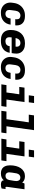

<svg xmlns="http://www.w3.org/2000/svg" viewBox="1714 -2476 772 4240"><g transform="rotate(90 2100.0 -356.0)"><path d="M253 10Q189.5 10 140.8 -17Q92 -44 64.5 -91.5Q37 -139 37 -200Q37 -212.5 39 -228.5Q41 -244.5 46 -279.5Q56.5 -352 93.8 -406.2Q131 -460.5 189.8 -490.8Q248.5 -521 322 -521H337Q436.5 -521 488.8 -472Q541 -423 541 -343Q541 -334.5 541 -325.2Q541 -316 539 -307H403Q406 -326 406 -341Q406 -381 384.2 -401Q362.5 -421 325 -421Q281.5 -421 253 -392.2Q224.5 -363.5 217 -313Q209 -255.5 205.2 -227Q201.5 -198.5 200.8 -188.8Q200 -179 200 -174.5Q200 -134 223 -112Q246 -90 283 -90Q329.5 -90 355.2 -118Q381 -146 389 -204H524.5Q510.5 -103.5 442.8 -46.8Q375 10 268 10Z M871.5 10Q798 10 746.8 -14.8Q695.5 -39.5 668.8 -87.8Q642 -136 642 -205.5Q642 -277.5 661.2 -335.8Q680.5 -394 717.5 -435.2Q754.5 -476.5 808 -498.8Q861.5 -521 929.5 -521H949Q1014.5 -521 1062.8 -497Q1111 -473 1137.2 -431Q1163.5 -389 1163.5 -335Q1163.5 -320.5 1162.2 -302.8Q1161 -285 1158.8 -266Q1156.5 -247 1152.5 -227.5H737.5L815 -278Q810.5 -256.5 806.2 -228.8Q802 -201 802 -180Q802 -147.5 813.2 -127.5Q824.5 -107.5 844.8 -98.8Q865 -90 891.5 -90Q938 -90 966 -113.8Q994 -137.5 1000 -184H1146Q1138.5 -129.5 1107 -85.5Q1075.5 -41.5 1020.2 -15.8Q965 10 883.5 10ZM816 -294.5 749.5 -314H1009Q1010.5 -323.5 1010.8 -329.2Q1011 -335 1011 -340Q1011 -367.5 1000.2 -385.2Q989.5 -403 971.2 -412Q953 -421 930 -421Q895 -421 871.5 -404.5Q848 -388 834.8 -359.8Q821.5 -331.5 816 -294.5Z M1453 10Q1389.5 10 1340.8 -17Q1292 -44 1264.5 -91.5Q1237 -139 1237 -200Q1237 -212.5 1239 -228.5Q1241 -244.5 1246 -279.5Q1256.5 -352 1293.8 -406.2Q1331 -460.5 1389.8 -490.8Q1448.5 -521 1522 -521H1537Q1636.5 -521 1688.8 -472Q1741 -423 1741 -343Q1741 -334.5 1741 -325.2Q1741 -316 1739 -307H1603Q1606 -326 1606 -341Q1606 -381 1584.2 -401Q1562.5 -421 1525 -421Q1481.5 -421 1453 -392.2Q1424.5 -363.5 1417 -313Q1409 -255.5 1405.2 -227Q1401.5 -198.5 1400.8 -188.8Q1400 -179 1400 -174.5Q1400 -134 1423 -112Q1446 -90 1483 -90Q1529.5 -90 1555.2 -118Q1581 -146 1589 -204H1724.5Q1710.5 -103.5 1642.8 -46.8Q1575 10 1468 10Z M2006 0 2062 -395.5H1899.5L1915.5 -511H2234L2162 0ZM1842.5 0 1859 -112.5H2339L2322.5 0ZM2084.5 -605.5 2100.5 -722H2255L2239 -605.5Z M2597 0 2681.5 -605.5H2512L2528 -721H2854L2753 0ZM2427 0 2442.5 -112.5H2923L2907 0Z M3206 0 3262 -395.5H3099.5L3115.5 -511H3434L3362 0ZM3042.5 0 3059 -112.5H3539L3522.5 0ZM3284.5 -605.5 3300.5 -722H3455L3439 -605.5Z M3804 10Q3751.5 10 3712.5 -12.8Q3673.5 -35.5 3652.2 -80.8Q3631 -126 3631 -192Q3631 -263.5 3647 -323.8Q3663 -384 3693.8 -428.2Q3724.5 -472.5 3769 -496.8Q3813.5 -521 3871 -521Q3918 -521 3954.5 -505.2Q3991 -489.5 4011 -460.5L4032.5 -511H4159.5L4111.5 -166.5Q4107.5 -141 4106.5 -129Q4105.5 -117 4105.5 -108.5Q4105.5 -100 4111.2 -94.8Q4117 -89.5 4125.5 -89.5Q4132.5 -89.5 4140 -91.5Q4147.5 -93.5 4155 -97L4142.5 -5.5Q4126.5 1 4104.2 5.5Q4082 10 4054 10Q4009.5 10 3986.8 -5.5Q3964 -21 3962 -53.5Q3931 -19.5 3895.2 -4.8Q3859.5 10 3804 10ZM3864.5 -91.5Q3900.5 -91.5 3923 -111.8Q3945.5 -132 3955 -172Q3968 -241 3973.2 -277.8Q3978.5 -314.5 3978.5 -331.5Q3978.5 -372 3958.5 -395.8Q3938.5 -419.5 3902 -419.5Q3865 -419.5 3841.8 -398.2Q3818.5 -377 3808.5 -335.5Q3798 -275.5 3792 -235.5Q3786 -195.5 3786 -174Q3786 -150.5 3794.8 -131.8Q3803.5 -113 3820.8 -102.2Q3838 -91.5 3864.5 -91.5Z"/></g></svg>

Font: Chivo Mono Medium
Style: Italic
Weight: 500
Italic angle: -8.05°
Monospace: yes
Designer: Hector Gatti
Foundry: Omnibus-Type
Version: Version 1.008